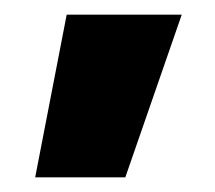

<svg xmlns="http://www.w3.org/2000/svg" viewBox="-20 -798 294 262"><path d="M71 -778H228L151 -556H28Z"/></svg>

Font: Alfa Slab One
Style: Regular
Weight: 400
Designer: JM Sole
Foundry: JM Sole
Version: Version 1.001